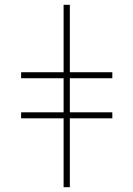

<svg xmlns="http://www.w3.org/2000/svg" viewBox="-20 -780 556 800"><path d="M271 -760V-479H448V-454H271V-312H448V-287H271V0H245V-287H68V-312H245V-454H68V-479H245V-760Z"/></svg>

Font: Noto Sans Thin
Style: Regular
Weight: 100
Designer: Monotype Design Team
Foundry: Monotype Imaging Inc.
Version: Version 2.007